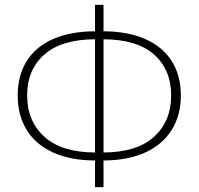

<svg xmlns="http://www.w3.org/2000/svg" viewBox="-20 -759 819 792"><path d="M375 -97Q272 -97 200 -129.5Q128 -162 90.5 -222.5Q53 -283 53 -365Q53 -448 90.5 -507.5Q128 -567 200 -598.5Q272 -630 375 -630H404Q506 -630 578 -598.5Q650 -567 688 -507.5Q726 -448 726 -365Q726 -283 688 -222.5Q650 -162 578 -129.5Q506 -97 404 -97ZM374 -130H404Q544 -130 615 -194.5Q686 -259 686 -365Q686 -472 615 -534.5Q544 -597 404 -597H374Q235 -597 163.5 -534.5Q92 -472 92 -365Q92 -259 163.5 -194.5Q235 -130 374 -130ZM372 13V-739H407V13Z"/></svg>

Font: Noto Sans TC
Style: Regular
Weight: 100
Designer: Ryoko NISHIZUKA 西塚涼子 (kana, bopomofo & ideographs); Paul D. Hunt (Latin, Greek & Cyrillic); Sandoll Communications 산돌커뮤니
Foundry: Adobe
Version: Version 2.004;hotconv 1.0.118;makeotfexe 2.5.65603